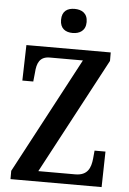

<svg xmlns="http://www.w3.org/2000/svg" viewBox="-61 -971 681 1016"><g transform="rotate(5 279.5 -463.5)"><path d="M294 -799C331 -799 363 -817 363 -863C363 -910 331 -927 294 -927C256 -927 227 -910 227 -863C227 -817 256 -799 294 -799ZM34 0H518L522 -189H464L460 -146C455 -98 440 -55 373 -55H177L504 -669V-714H56L51 -525H109L114 -573C117 -622 131 -659 185 -659H361L34 -44Z"/></g></svg>

Font: Noto Serif Ethiopic Condensed SemiBold
Style: Regular
Weight: 600
Width: 3
Designer: Monotype Design Team
Foundry: Monotype Imaging Inc.
Version: Version 2.102